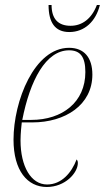

<svg xmlns="http://www.w3.org/2000/svg" viewBox="-20 -737 419 767"><path d="M257 -609C318 -609 363 -652 379 -717H367C346 -662 308 -634 262 -634C212 -634 186 -662 186 -717H174C174 -648 199 -609 257 -609ZM167 10C240 10 291 -46 291 -86C291 -94 288 -98 286 -100C266 -47 226 0 168 0C104 0 62 -72 62 -176C62 -204 66 -240 67 -248H109C241 -248 349 -318 349 -439C349 -507 316 -546 256 -546C117 -546 34 -333 34 -179C34 -56 89 10 167 10ZM105 -258H69C100 -416 163 -536 256 -536C300 -536 321 -511 321 -449C321 -329 229 -258 105 -258Z"/></svg>

Font: Noto Serif Display Condensed Thin
Style: Italic
Weight: 100
Width: 3
Italic angle: -12°
Designer: Monotype Design Team
Foundry: Monotype Imaging Inc.
Version: Version 2.009